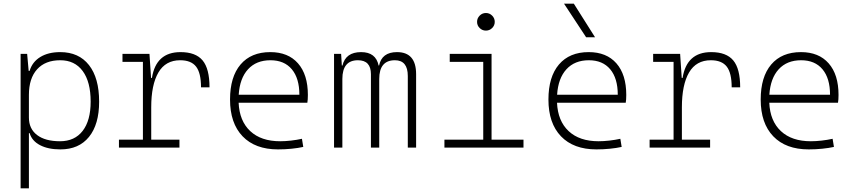

<svg xmlns="http://www.w3.org/2000/svg" viewBox="-20 -815 4728 1060"><path d="M93.8 224.6V-517.6H129.9L138.2 -423.8H143.6Q158.2 -473.1 202.4 -500.2Q246.6 -527.3 312.5 -527.3Q415 -527.3 471.2 -455.8Q527.3 -384.3 527.3 -253.9Q527.3 -128.4 471.4 -59.3Q415.5 9.8 313.5 9.8Q245.6 9.8 200.9 -13.7Q156.2 -37.1 143.6 -80.1H139.6V224.6ZM312.5 -482.4Q230 -482.4 184.8 -432.4Q139.6 -382.3 139.6 -291V-166Q139.6 -104 184.6 -69.6Q229.5 -35.2 311.5 -35.2Q392.1 -35.2 436.3 -92.3Q480.5 -149.4 480.5 -253.9Q480.5 -363.3 436.5 -422.9Q392.6 -482.4 312.5 -482.4Z M636.7 0V-43.9H769V-473.6H656.2V-517.6H805.2L814 -384.8H818.8Q841.3 -527.3 976.6 -527.3Q1060.5 -527.3 1098.6 -481.4Q1136.7 -435.5 1136.7 -333H1089.8Q1089.8 -412.1 1062.5 -447.3Q1035.2 -482.4 974.6 -482.4Q894 -482.4 854.5 -414.8Q814.9 -347.2 814.9 -222.7V-43.9H970.7V0Z M1515.1 9.8Q1388.7 9.8 1319.3 -62.5Q1250 -134.8 1250 -265.6Q1250 -390.6 1308.1 -459Q1366.2 -527.3 1472.2 -527.3Q1570.8 -527.3 1625.2 -465.3Q1679.7 -403.3 1679.7 -291Q1679.7 -263.7 1676.8 -248H1297.4Q1301.8 -147 1361.6 -91.1Q1421.4 -35.2 1526.9 -35.2Q1554.2 -35.2 1586.4 -38.8Q1618.7 -42.5 1647 -48.8L1654.3 -3.9Q1626.5 2.4 1589.6 6.1Q1552.7 9.8 1515.1 9.8ZM1473.1 -482.4Q1395 -482.4 1349.4 -432.6Q1303.7 -382.8 1297.9 -292H1632.8Q1632.8 -382.8 1591.1 -432.6Q1549.3 -482.4 1473.1 -482.4Z M1824.2 0V-517.6H1863.3L1867.2 -453.1H1870.6Q1888.2 -527.3 1973.6 -527.3Q2055.2 -527.3 2070.3 -453.1H2072.8Q2087.9 -527.3 2171.9 -527.3Q2277.3 -527.3 2277.3 -405.3V0H2231.4V-395.5Q2231.4 -482.4 2160.2 -482.4Q2073.7 -482.4 2073.7 -378.9V0H2027.8V-405.3Q2027.8 -482.4 1956.1 -482.4Q1870.1 -482.4 1870.1 -378.9V0Z M2662.6 -646Q2642.6 -646 2628.2 -660.2Q2613.8 -674.3 2613.8 -694.3Q2613.8 -714.4 2628.2 -728.8Q2642.6 -743.2 2662.6 -743.2Q2682.6 -743.2 2697 -728.8Q2711.4 -714.4 2711.4 -694.3Q2711.4 -674.3 2697 -660.2Q2682.6 -646 2662.6 -646ZM2433.6 0V-43.9H2647.9V-473.6H2462.9V-517.6H2693.8V-43.9H2870.1V0Z M3272.9 9.8Q3146.5 9.8 3077.1 -62.5Q3007.8 -134.8 3007.8 -265.6Q3007.8 -390.6 3065.9 -459Q3124 -527.3 3230 -527.3Q3328.6 -527.3 3383.1 -465.3Q3437.5 -403.3 3437.5 -291Q3437.5 -263.7 3434.6 -248H3055.2Q3059.6 -147 3119.4 -91.1Q3179.2 -35.2 3284.7 -35.2Q3312 -35.2 3344.2 -38.8Q3376.5 -42.5 3404.8 -48.8L3412.1 -3.9Q3384.3 2.4 3347.4 6.1Q3310.5 9.8 3272.9 9.8ZM3231 -482.4Q3152.8 -482.4 3107.2 -432.6Q3061.5 -382.8 3055.7 -292H3390.6Q3390.6 -382.8 3348.9 -432.6Q3307.1 -482.4 3231 -482.4ZM3215.8 -609.4 3093.8 -794.9H3147.9L3265.1 -609.4Z M3566.4 0V-43.9H3698.7V-473.6H3585.9V-517.6H3734.9L3743.7 -384.8H3748.5Q3771 -527.3 3906.2 -527.3Q3990.2 -527.3 4028.3 -481.4Q4066.4 -435.5 4066.4 -333H4019.5Q4019.5 -412.1 3992.2 -447.3Q3964.8 -482.4 3904.3 -482.4Q3823.7 -482.4 3784.2 -414.8Q3744.6 -347.2 3744.6 -222.7V-43.9H3900.4V0Z M4444.8 9.8Q4318.4 9.8 4249 -62.5Q4179.7 -134.8 4179.7 -265.6Q4179.7 -390.6 4237.8 -459Q4295.9 -527.3 4401.9 -527.3Q4500.5 -527.3 4554.9 -465.3Q4609.4 -403.3 4609.4 -291Q4609.4 -263.7 4606.4 -248H4227.1Q4231.4 -147 4291.3 -91.1Q4351.1 -35.2 4456.5 -35.2Q4483.9 -35.2 4516.1 -38.8Q4548.3 -42.5 4576.7 -48.8L4584 -3.9Q4556.2 2.4 4519.3 6.1Q4482.4 9.8 4444.8 9.8ZM4402.8 -482.4Q4324.7 -482.4 4279.1 -432.6Q4233.4 -382.8 4227.5 -292H4562.5Q4562.5 -382.8 4520.8 -432.6Q4479 -482.4 4402.8 -482.4Z"/></svg>

Font: Caskaydia Cove ExtraLight
Style: Regular
Weight: 200
Monospace: yes
Designer: Aaron Bell
Foundry: Saja Typeworks
Version: Version 4.300; ttfautohint (v1.8.3)